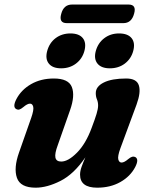

<svg xmlns="http://www.w3.org/2000/svg" viewBox="-20 -834 678 867"><path d="M590.5 -125Q609 -115.5 590.5 -79.5Q568.5 -37.5 523.5 -12Q478.5 13.5 419 13.5Q341.5 13.5 341.5 -45.5Q341.5 -61.5 348.5 -81Q355.5 -100.5 365.5 -123.5Q313.5 -47.5 253 -17Q192.5 13.5 141 13.5Q72 13.5 56.5 -30.8Q41 -75 66 -145.5L121 -302Q133.5 -338 130 -352Q126.5 -366 115.5 -366Q103.5 -366 85.5 -350.5Q74.5 -341.5 67.5 -339.5Q60.5 -337.5 54 -341Q35.5 -350.5 54 -386.5Q76 -428.5 120.2 -454Q164.5 -479.5 223 -479.5Q289.5 -479.5 304.5 -440.8Q319.5 -402 296.5 -337L241 -179Q226.5 -140.5 230.2 -122.5Q234 -104.5 256.5 -104.5Q288 -104.5 327.8 -144.8Q367.5 -185 394 -257Q409 -296.5 416 -319.8Q423 -343 423 -357.5Q423 -373 417.8 -385.2Q412.5 -397.5 412.5 -413.5Q412.5 -443.5 448.8 -461.5Q485 -479.5 550 -479.5Q597 -479.5 607 -448.5Q617 -417.5 596.5 -361.5L523.5 -164Q510.5 -128 514.2 -114Q518 -100 529 -100Q541 -100 559 -115.5Q570 -124.5 577 -126.2Q584 -128 590.5 -125ZM256 -525.5Q217.5 -525.5 200.5 -546.8Q183.5 -568 193 -603.5Q203 -640.5 231.2 -661.8Q259.5 -683 298 -683Q337 -683 354 -661.8Q371 -640.5 361 -603.5Q351.5 -568.5 323.2 -547Q295 -525.5 256 -525.5ZM476 -525.5Q437.5 -525.5 420.2 -546.8Q403 -568 412.5 -603.5Q422.5 -640 450.8 -661.5Q479 -683 517.5 -683Q557 -683 574.2 -661.8Q591.5 -640.5 581.5 -603.5Q572 -568.5 543.8 -547Q515.5 -525.5 476 -525.5ZM256.5 -771.5Q267.5 -813.5 305.5 -813.5H560.5Q597.5 -813.5 585.5 -772Q574 -729.5 537 -729.5H282Q244.5 -729.5 256.5 -771.5Z"/></svg>

Font: Fraunces 9pt S000
Style: Bold Italic
Weight: 700
Italic angle: -16°
Version: Version 1.000; ttfautohint (v1.8.3)